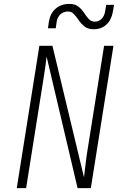

<svg xmlns="http://www.w3.org/2000/svg" viewBox="-20 -965 640 985"><path d="M66 0 182 -730H249L411 -55Q413 -75 416 -99Q419 -123 421.5 -143Q424 -163 425 -170L514 -730H562L446 0H378L219 -675Q218 -661 213.5 -629.5Q209 -598 203 -560L114 0ZM460 -815Q432 -815 414.5 -828.5Q397 -842 384.5 -860.5Q372 -879 359.5 -892.5Q347 -906 329 -906Q306 -906 290.5 -892Q275 -878 271 -855L266 -820H226L231 -855Q238 -897 266 -921Q294 -945 336 -945Q364 -945 381.5 -931.5Q399 -918 411 -899.5Q423 -881 435.5 -867.5Q448 -854 466 -854Q487 -854 501 -868Q515 -882 519 -905L525 -940H565L559 -905Q552 -863 526 -839Q500 -815 460 -815Z"/></svg>

Font: JetBrains Mono NL Thin
Style: Italic
Weight: 100
Italic angle: -9°
Monospace: yes
Designer: Philipp Nurullin, Konstantin Bulenkov
Foundry: JetBrains
Version: Version 2.305; ttfautohint (v1.8.4.7-5d5b)